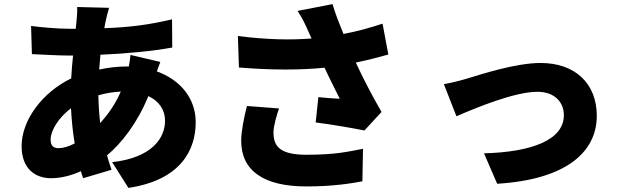

<svg xmlns="http://www.w3.org/2000/svg" viewBox="-20 -847 3040 933"><path d="M467 -249C462 -290 459 -334 458 -384C490 -393 526 -400 567 -402C539 -338 504 -290 467 -249ZM265 -127C236 -127 226 -142 226 -169C226 -212 264 -275 325 -321C328 -261 334 -203 343 -150C314 -135 287 -127 265 -127ZM614 -580C613 -566 610 -545 606 -524H600C553 -524 506 -519 462 -509C464 -533 466 -557 468 -581C591 -586 724 -599 817 -616L816 -753C703 -726 604 -714 487 -710C489 -724 492 -738 495 -751C499 -768 503 -786 510 -809L355 -813C356 -793 354 -766 352 -747L348 -707H324C253 -707 166 -716 131 -721L135 -584C184 -582 261 -577 319 -577H335C331 -541 328 -503 326 -466C187 -399 85 -264 85 -137C85 -27 151 19 228 19C279 19 328 5 373 -15C377 -3 380 9 384 19L522 -22C514 -45 507 -68 500 -92C571 -151 648 -250 701 -380C755 -355 782 -311 782 -260C782 -180 723 -81 525 -59L604 66C854 29 931 -114 931 -253C931 -371 854 -460 742 -500C749 -518 755 -536 759 -546Z M1180 -332C1165 -274 1152 -207 1152 -163C1152 -17 1262 59 1469 59C1598 59 1689 44 1741 34L1744 -124C1671 -110 1611 -95 1469 -95C1333 -95 1309 -141 1309 -205C1309 -234 1325 -290 1336 -320ZM1839 -732C1778 -712 1718 -695 1649 -682C1628 -734 1609 -781 1596 -827L1426 -794C1451 -755 1461 -734 1479 -693L1494 -660C1393 -652 1277 -654 1136 -672L1141 -519C1300 -506 1438 -506 1557 -518C1583 -462 1610 -410 1631 -367C1603 -368 1558 -372 1527 -375L1514 -252C1593 -242 1691 -225 1751 -213L1834 -303C1790 -379 1746 -463 1709 -543C1767 -555 1821 -569 1867 -582Z M2137 -438 2198 -282C2295 -324 2481 -401 2592 -401C2670 -401 2720 -355 2720 -287C2720 -167 2564 -108 2332 -102L2396 46C2737 25 2880 -112 2880 -284C2880 -443 2773 -541 2607 -541C2485 -541 2315 -485 2249 -465C2220 -456 2166 -443 2137 -438Z"/></svg>

Font: Noto Sans CJK JP Black
Style: Regular
Weight: 900
Designer: Ryoko NISHIZUKA (kana & ideographs); Paul D. Hunt (Latin, Greek & Cyrillic); Wenlong ZHANG (bopomofo); Sandoll Communica
Foundry: Adobe Systems Incorporated
Version: Version 1.004;PS 1.004;hotconv 1.0.82;makeotf.lib2.5.63406